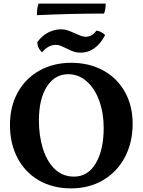

<svg xmlns="http://www.w3.org/2000/svg" viewBox="-20 -1032 788 1061"><path d="M35 -341Q35 -444 78.5 -522Q122 -600 199 -642.5Q276 -685 373 -685Q473 -685 550 -643Q627 -601 670 -524.5Q713 -448 713 -348Q713 -245 670.5 -164Q628 -83 550.5 -37Q473 9 373 9Q271 9 194.5 -35.5Q118 -80 76.5 -159.5Q35 -239 35 -341ZM553 -325Q553 -407 528.5 -475Q504 -543 459 -582.5Q414 -622 357 -622Q283 -622 239 -553.5Q195 -485 195 -366Q195 -282 217 -211Q239 -140 282.5 -98Q326 -56 389 -56Q466 -56 509.5 -130Q553 -204 553 -325ZM348 -764Q328 -774 315.5 -779Q303 -784 287 -784Q248 -784 212 -743Q187 -766 186 -799Q213 -836 247.5 -853Q282 -870 316 -870Q337 -870 354.5 -864Q372 -858 396 -847Q418 -837 429.5 -833Q441 -829 455 -829Q489 -829 513 -863Q527 -861 540 -854Q553 -847 561 -838Q536 -790 501.5 -765.5Q467 -741 426 -741Q404 -741 387.5 -746.5Q371 -752 348 -764ZM555 -957Q369 -957 184 -948Q184 -989 193 -1012H564Q564 -981 555 -957Z"/></svg>

Font: Vollkorn SC
Style: Bold
Weight: 700
Designer: Friedrich Althausen
Foundry: Friedrich Althausen
Version: Version 4.015